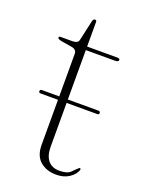

<svg xmlns="http://www.w3.org/2000/svg" viewBox="-111 -597 500 661"><g transform="rotate(20 139.0 -266.0)"><path d="M25.5 -243Q25.5 -249.5 32.5 -249.5H96V-405Q96 -420.5 79.5 -424L37.5 -431Q24 -434 24 -439Q24 -443.5 31 -443.5H72.5Q94 -443.5 96.5 -456.5L113 -530.5Q115 -540 121 -540Q127.5 -540 127.5 -534V-443.5H239Q247.5 -443.5 247.5 -437.5Q247.5 -430.5 233 -430.5H127.5V-249.5H239.5Q246.5 -249.5 246.5 -243Q246.5 -237 239.5 -237H127.5V-77Q127.5 -43.5 142.2 -26.2Q157 -9 183 -9Q212.5 -9 224 -21Q235.5 -33 245.5 -41.5Q251 -43.5 250.5 -36Q244.5 -18.5 225.2 -5.5Q206 7.5 178 7.5Q142 7.5 119 -12.2Q96 -32 96 -72V-237H32.5Q25.5 -237 25.5 -243Z"/></g></svg>

Font: Fraunces 72pt S000 Thin
Style: Regular
Weight: 100
Version: Version 1.000; ttfautohint (v1.8.3)